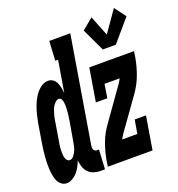

<svg xmlns="http://www.w3.org/2000/svg" viewBox="-162 -898 946 1021"><g transform="rotate(-20 311.5 -387.0)"><path d="M42 8Q25 8 12 -3Q-1 -14 -7 -28.5Q-13 -43 -16 -60Q-19 -77 -20 -94.5Q-21 -112 -20.5 -129.5Q-20 -147 -18.5 -164.5Q-17 -182 -15 -199.5Q-13 -217 -10 -234L8 -344Q12 -364 16.5 -384Q21 -404 27.5 -423Q34 -442 43 -461Q52 -480 65 -497Q78 -514 96 -526Q114 -538 134 -538Q150 -538 162 -529Q174 -520 180 -506Q186 -492 189 -477Q192 -462 193 -446L223 -625H207L213 -735H332L233 -138Q232 -132 232 -126Q232 -120 234 -114.5Q236 -109 241 -105.5Q246 -102 252 -102H264L258 8H234Q214 8 195.5 2Q177 -4 164.5 -17Q152 -30 146 -48.5Q140 -67 138 -86Q132 -70 123.5 -54Q115 -38 103.5 -24.5Q92 -11 75.5 -1.5Q59 8 42 8ZM99 -102Q112 -102 121.5 -114Q131 -126 136.5 -138Q142 -150 145 -163Q148 -176 150 -189L169 -299Q170 -308 171.5 -316.5Q173 -325 174 -334Q175 -343 175.5 -352Q176 -361 176.5 -370Q177 -379 176.5 -387.5Q176 -396 174.5 -404.5Q173 -413 168.5 -420.5Q164 -428 155 -428Q145 -428 136.5 -420.5Q128 -413 122 -404Q116 -395 112.5 -385Q109 -375 106 -365.5Q103 -356 100.5 -346Q98 -336 97 -326L79 -216Q77 -208 76 -200Q75 -192 74 -184Q73 -176 73 -168Q73 -160 73 -152Q73 -144 74 -136Q75 -128 77.5 -121Q80 -114 85.5 -108Q91 -102 99 -102ZM465 -595 404 -724 467 -776 512 -662 596 -782 644 -718 539 -595ZM277 0 282 -33Q290 -80 307 -126.5Q324 -173 354 -214L480 -392Q485 -399 489 -406Q493 -413 497 -420H411L399 -343H334L365 -530H618L613 -497Q605 -450 588 -403.5Q571 -357 542 -316L415 -138Q410 -131 406 -124Q402 -117 398 -110H484L497 -187H561L530 0Z"/></g></svg>

Font: Iosevka Curly Slab XBdEx
Style: Italic
Weight: 800
Width: 7
Italic angle: -9°
Monospace: yes
Designer: Belleve Invis
Foundry: Belleve Invis
Version: Version 11.1.0; ttfautohint (v1.8.3)